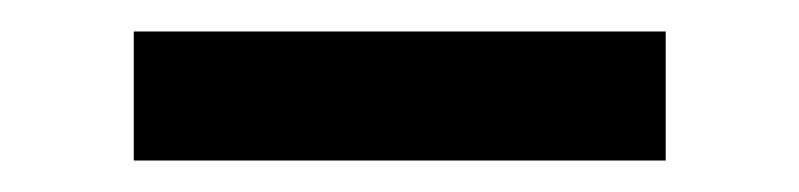

<svg xmlns="http://www.w3.org/2000/svg" viewBox="-20 -300 508 122"><path d="M65 -280V-198H403V-280Z"/></svg>

Font: Quattrocento Sans
Style: Bold
Weight: 700
Designer: Pablo Impallari
Foundry: Pablo Impallari, Igino Marini, Brenda Gallo
Version: Version 2.000